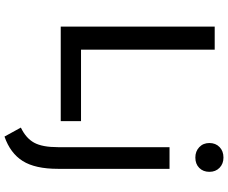

<svg xmlns="http://www.w3.org/2000/svg" viewBox="-98 -648 990 833"><g transform="rotate(90 396.5 -231.0)"><path d="M95 -668H195V-88H505V0H95ZM712 -472V12Q712 111 678 165Q644 219 572 244L533 173Q579 151 598.5 115.5Q618 80 618 12V-472ZM663 -706Q635 -706 617.5 -689Q600 -672 600 -645Q600 -618 618 -601Q636 -584 663 -584Q691 -584 708 -601Q725 -618 725 -645Q725 -672 707.5 -689Q690 -706 663 -706Z"/></g></svg>

Font: Madhuban
Style: Regular
Weight: 400
Designer: jaikishan Patel
Foundry: MagicType
Version: Version 1.000